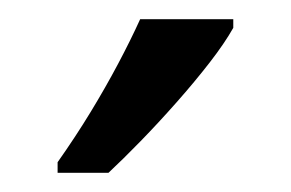

<svg xmlns="http://www.w3.org/2000/svg" viewBox="-20 -786 303 200"><path d="M223 -757Q214 -741 198.5 -721Q183 -701 164 -679.5Q145 -658 126.5 -639Q108 -620 93 -606H40V-617Q59 -644 74.5 -669.5Q90 -695 103 -719.5Q116 -744 126 -766H223Z"/></svg>

Font: Noto Sans Display ExtraCondensed
Style: Regular
Weight: 400
Width: 2
Version: Version 2.003